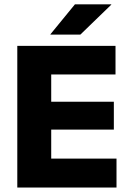

<svg xmlns="http://www.w3.org/2000/svg" viewBox="-20 -846 586 866"><path d="M211 0H58V-639H211ZM505.5 0H103.5V-130.5H505.5ZM493.5 -261.5H147.5V-387H493.5ZM501 -510H103V-639H501ZM207.5 -691.5 318 -826.5H482V-825L342.5 -690H207.5Z"/></svg>

Font: Anek Devanagari
Style: Bold
Weight: 700
Designer: Kailash Malviya (Devanagari) & Yesha Goshar (Latin)
Foundry: Ek Type
Version: Version 1.003